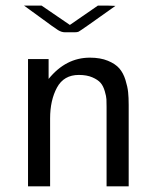

<svg xmlns="http://www.w3.org/2000/svg" viewBox="-20 -659 557 679"><path d="M64.9 -639.2H127L227.1 -570.8L326.2 -639.2H360.8L388.2 -638.2Q265.1 -550.3 257.8 -546.9Q252.9 -544.9 245.1 -544.9H209Q197.8 -544.9 185.3 -552.5Q172.9 -560.1 120.1 -599.1Q86.9 -623 64.9 -639.2ZM79.1 0V-450.2H151.9V-379.9Q212.9 -455.1 297.9 -455.1Q335 -455.1 361.6 -444.1Q388.2 -433.1 402.1 -417Q416 -400.9 423.6 -376.5Q431.2 -352.1 433.1 -333Q435.1 -314 435.1 -288.1V0H356.9V-280.8Q356.9 -297.9 356.4 -307.9Q356 -317.9 350.6 -336.4Q345.2 -355 335.7 -366Q326.2 -377 306.6 -385.5Q287.1 -394 258.8 -394Q205.6 -394 181.4 -349.1Q157.2 -304.2 157.2 -240.2V0Z"/></svg>

Font: CMU Sans Serif
Style: Medium
Weight: 500
Version: Version 0.7.0